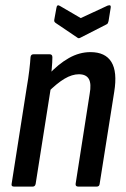

<svg xmlns="http://www.w3.org/2000/svg" viewBox="-20 -691 468 711"><path d="M270 0Q259 0 260 -10L312 -343Q319 -381 309 -398.5Q299 -416 272 -416Q247 -416 219 -399.5Q191 -383 155 -347L158 -413Q196 -454 235 -476Q274 -498 315 -498Q370 -498 392.5 -461.5Q415 -425 403 -351L349 -10Q348 0 338 0ZM32 0Q21 0 23 -10L79 -367Q85 -401 88.5 -431Q92 -461 93 -479Q94 -490 104 -490H164Q174 -490 174 -479Q174 -462 171.5 -435Q169 -408 166 -390L169 -371L112 -10Q110 0 101 0ZM378 -670Q392 -675 390 -663L382 -613Q381 -609 379.5 -605.5Q378 -602 373 -600L279 -552Q271 -547 266 -552L189 -604Q184 -607 182 -610Q180 -613 181 -618L189 -662Q191 -676 202 -669L279 -624Z"/></svg>

Font: Sofia Sans Condensed SemiBold
Style: Italic
Weight: 600
Italic angle: -9°
Version: Version 4.100